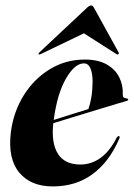

<svg xmlns="http://www.w3.org/2000/svg" viewBox="-20 -676 492 706"><path d="M418.5 -166Q382 -81 320.5 -35.8Q259 9.5 174 9.5Q93 9.5 50.5 -41.8Q8 -93 20 -190.5Q29.5 -264.5 67 -325Q104.5 -385.5 162.8 -421.2Q221 -457 292 -457Q341 -457 372.5 -439Q404 -421 418.5 -391.8Q433 -362.5 431.5 -329Q430 -315.5 445.5 -314Q451.5 -313 451.5 -310Q452 -307 446 -305Q437.5 -302.5 408 -293.8Q378.5 -285 337.8 -272.5Q297 -260 254.2 -247Q211.5 -234 176 -223Q168 -150 193 -110.5Q218 -71 275.5 -71Q315.5 -71 349.5 -95.2Q383.5 -119.5 409.5 -170.5Q413.5 -176.5 417 -175.5Q422.5 -174.5 418.5 -166ZM288.5 -443Q255 -443 222.8 -387.5Q190.5 -332 177.5 -235Q210.5 -245.5 245.8 -256.5Q281 -267.5 305 -275Q311.5 -292.5 315.8 -317.8Q320 -343 320.5 -375Q320.5 -406.5 312.5 -424.8Q304.5 -443 288.5 -443ZM130.5 -477.5Q124.5 -474.5 122 -476.5Q120.5 -479 125 -483.5L301 -648.5Q309 -656 315 -656Q320.5 -656 325 -648.5L416 -483.5Q419 -479 414.5 -476.5Q412.5 -474.5 407.5 -477.5L288.5 -553.5Z"/></svg>

Font: Fraunces 144pt
Style: Bold Italic
Weight: 700
Italic angle: -16°
Version: Version 1.000;[b76b70a41]